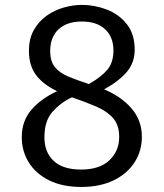

<svg xmlns="http://www.w3.org/2000/svg" viewBox="-20 -737 655 769"><path d="M519.5 -537.9Q519.5 -486.2 487.7 -448.7Q455.9 -411.3 396.9 -379Q466.2 -350.3 507.2 -302.3Q548.2 -254.4 548.2 -189.2Q548.2 -131.8 518.5 -86.2Q488.7 -40.5 434.4 -14.4Q380 11.8 305.6 11.8Q230.3 11.8 176.9 -14.6Q123.6 -41 95.4 -86.2Q67.2 -131.3 67.2 -187.7Q67.2 -252.8 105.9 -297.4Q144.6 -342.1 208.7 -371.8Q152.8 -398.5 124.4 -436.4Q95.9 -474.4 95.9 -533.3Q95.9 -582.1 115.6 -616.9Q135.4 -651.8 166.9 -674.1Q198.5 -696.4 235.6 -706.9Q272.8 -717.4 307.7 -717.4Q359 -717.4 407.7 -698.7Q456.4 -680 487.9 -640.3Q519.5 -600.5 519.5 -537.9ZM181 -532.3Q181 -491.8 199.7 -468.5Q218.5 -445.1 253.3 -430.5Q288.2 -415.9 335.9 -400.5Q385.1 -428.2 409.7 -457.4Q434.4 -486.7 434.4 -534.9Q434.4 -588.2 401.3 -619.5Q368.2 -650.8 307.7 -650.8Q247.7 -650.8 214.4 -619.5Q181 -588.2 181 -532.3ZM457.4 -188.2Q457.4 -235.9 433.3 -263.6Q409.2 -291.3 366.7 -309.7Q324.1 -328.2 268.2 -347.2Q224.6 -327.2 191.3 -290.5Q157.9 -253.8 157.9 -187.2Q157.9 -127.2 194.9 -92.6Q231.8 -57.9 305.1 -57.9Q379 -57.9 418.2 -95.1Q457.4 -132.3 457.4 -188.2Z"/></svg>

Font: FiraCode Nerd Font
Style: Regular
Weight: 400
Designer: Carrois Corporate, Edenspiekermann AG, Nikita Prokopov
Foundry: Carrois Corporate, Edenspiekermann AG, Nikita Prokopov
Version: Version 6.002;Nerd Fonts 3.4.0